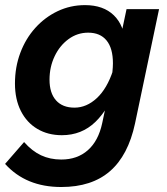

<svg xmlns="http://www.w3.org/2000/svg" viewBox="-29 -540 670 770"><path d="M-8.6 117.3 67.6 29.7Q99.4 65.8 135.6 82.8Q171.9 99.8 216.7 99.8Q281.1 99.8 323.4 62.3Q365.7 24.9 380.9 -46.2L415.8 -210.5Q419.5 -228.8 421.7 -250.3Q423.9 -271.9 423.9 -286Q423.9 -346.6 398.3 -377.8Q372.8 -409 324.6 -409Q281.2 -409 245.8 -383.1Q210.4 -357.2 190 -314.2Q169.6 -271.2 169.6 -220.5Q169.6 -166.9 195.6 -137.6Q221.7 -108.3 269.7 -108.3Q318.1 -108.3 359.3 -146.5Q400.5 -184.7 424.5 -258.1L448.7 -210.5Q408.9 -104.5 353.7 -51.2Q298.5 2.2 219.1 2.2Q163.4 2.2 120.9 -23Q78.4 -48.1 54.7 -94.9Q31 -141.8 31 -205.1Q31 -270.7 52.4 -327.8Q73.7 -384.9 112.4 -427.9Q151.1 -470.9 202.2 -495.2Q253.4 -519.5 311.9 -519.5Q385.6 -519.5 427.7 -478.5Q469.7 -437.4 473.3 -364.6L449 -364.3L478.5 -503.5H608.9L512.5 -44.8Q485.2 83 412.1 146.5Q339 210 216.7 210Q145.8 210 89.6 186.9Q33.4 163.8 -8.6 117.3Z"/></svg>

Font: Wix Madefor Text
Style: Italic
Weight: 400
Italic angle: -12°
Designer: Dalton Maag Ltd
Foundry: Dalton Maag Ltd
Version: Version 3.100